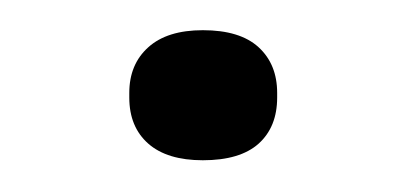

<svg xmlns="http://www.w3.org/2000/svg" viewBox="-20 -322 262 124"><path d="M111 -218.5Q88 -218.5 75.8 -229.2Q63.5 -240 63.5 -259V-262Q63.5 -280.5 75.8 -291.5Q88 -302.5 111 -302.5Q135 -302.5 147 -291.5Q159 -280.5 159 -262V-259Q159 -240 147 -229.2Q135 -218.5 111 -218.5Z"/></svg>

Font: Anek Latin Expanded Light
Style: Regular
Weight: 300
Width: 7
Designer: Yesha Goshar
Foundry: Ek Type
Version: Version 1.003